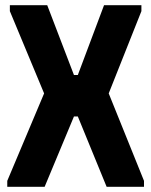

<svg xmlns="http://www.w3.org/2000/svg" viewBox="-20 -720 582 740"><path d="M8 0V-23L150 -360L18 -677V-700H162L265 -431H280L381 -700H525V-677L399 -360L535 -23V0H391L280 -271H265L152 0Z"/></svg>

Font: Phudu SemiBold
Style: Regular
Weight: 600
Version: Version 1.005;gftools[0.9.23]